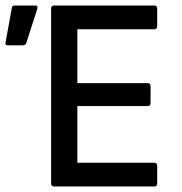

<svg xmlns="http://www.w3.org/2000/svg" viewBox="-20 -675 658 695"><path d="M175 0Q165 0 165 -11V-644Q165 -655 175 -655H539Q549 -655 549 -644V-580Q549 -569 539 -569H260V-374H515Q525 -374 525 -363V-302Q525 -291 515 -291H260V-86H539Q549 -86 549 -75V-11Q549 0 539 0ZM8 -511Q-2 -511 0 -521L23 -647Q24 -655 33 -655H109Q118 -655 115 -643L75 -519Q72 -511 63 -511Z"/></svg>

Font: Sofia Sans Medium
Style: Regular
Weight: 500
Designer: Botio Nikoltchev, Ani Petrova
Foundry: lettersoup
Version: Version 4.101; ttfautohint (v1.8.4.7-5d5b)